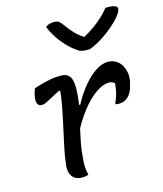

<svg xmlns="http://www.w3.org/2000/svg" viewBox="-122 -917 859 1014"><g transform="rotate(-15 307.5 -410.0)"><path d="M415 -637Q411 -637 406 -637Q401 -637 395 -637Q379 -637 365.5 -641.5Q352 -646 328 -666Q313 -678 298.5 -693.5Q284 -709 269.5 -727.5Q255 -746 243 -767Q231 -788 222 -810Q232 -819 243.5 -822Q255 -825 268 -825Q285 -825 294 -819Q303 -813 316 -795Q333 -770 357 -744.5Q381 -719 425 -693L370 -708H436L379 -694Q441 -726 483.5 -760Q526 -794 551 -827H567Q585 -827 595.5 -824Q606 -821 611 -816Q616 -811 615 -803Q613 -793 605 -780Q597 -767 579 -748Q562 -731 542.5 -714.5Q523 -698 502 -683.5Q481 -669 459 -657Q437 -645 415 -637ZM82 -513Q97 -518 112 -522.5Q127 -527 142.5 -530.5Q158 -534 172.5 -537Q187 -540 202 -541Q217 -542 232 -542Q249 -542 261 -536Q273 -530 280.5 -517.5Q288 -505 290.5 -484Q293 -463 291 -432.5Q289 -402 283 -362Q276 -327 268.5 -295.5Q261 -264 254 -233.5Q247 -203 241 -171.5Q235 -140 232 -104Q228 -69 229 -45.5Q230 -22 236 1Q228 4 219 5.5Q210 7 200 7Q177 7 161 -3.5Q145 -14 138 -36Q131 -58 137 -92Q141 -127 148.5 -162.5Q156 -198 164 -234.5Q172 -271 180 -308.5Q188 -346 195.5 -385Q203 -424 207 -464L202 -468Q172 -453 152.5 -442Q133 -431 119.5 -424.5Q106 -418 94 -418Q84 -418 77 -424Q70 -430 68 -442.5Q66 -455 70 -475Q72 -484 74.5 -493Q77 -502 82 -513ZM488 -548Q508 -548 522.5 -541.5Q537 -535 548 -525Q560 -513 566.5 -498.5Q573 -484 576 -469.5Q579 -455 578.5 -443.5Q578 -432 577 -425L574 -410Q571 -397 566 -381.5Q561 -366 551.5 -352Q542 -338 526.5 -328.5Q511 -319 488 -319Q484 -319 479.5 -319.5Q475 -320 471 -321V-327Q483 -353 489 -377.5Q495 -402 497 -428Q491 -435 483 -438Q475 -441 465 -441Q436 -441 397 -415.5Q358 -390 315.5 -336.5Q273 -283 233 -200L265 -374L290 -367Q319 -421 353 -462Q387 -503 422 -525.5Q457 -548 488 -548Z"/></g></svg>

Font: Rec Mono Duotone
Style: Italic
Weight: 400
Italic angle: -10°
Monospace: yes
Version: Version 1.085; ttfautohint (v1.8.4.7-5d5b)